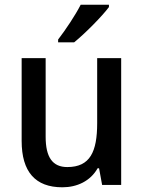

<svg xmlns="http://www.w3.org/2000/svg" viewBox="-20 -786 611 816"><path d="M443 -756V-766H323C300 -721 260 -661 227 -618V-606H295C341 -643 415 -718 443 -756ZM495 -539H393V-263C393 -141 363 -76 266 -76C203 -76 174 -118 174 -205V-539H72V-187C72 -56 130 10 245 10C307 10 364 -16 395 -71H401L414 0H495Z"/></svg>

Font: Noto Sans Arabic UI SmCn Md
Style: Regular
Weight: 500
Width: 4
Designer: Monotype Design Team, Nadine Chahine and Nizar Qandah
Foundry: Monotype Imaging Inc.
Version: Version 2.010